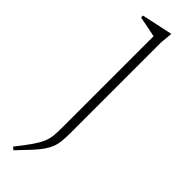

<svg xmlns="http://www.w3.org/2000/svg" viewBox="-249 -443 701 701"><g transform="rotate(45 102.0 -92.0)"><path d="M95.5 -395Q90 -396 76.8 -398.8Q63.5 -401.5 47 -404.8Q30.5 -408 15 -411V-421L131.5 -446H135.5L131 -400V68.5Q131 93.5 129 112Q127 130.5 121 145.8Q115 161 103.8 177Q92.5 193 74 213Q55.5 233 28 261.5L18 252.5Q45.5 218 61.2 195.2Q77 172.5 84.5 154.8Q92 137 93.8 119.5Q95.5 102 95.5 78Z"/></g></svg>

Font: Newsreader 24pt ExtraLight
Style: Regular
Weight: 250
Designer: Hugues Gentile
Foundry: Production Type
Version: Version 1.003